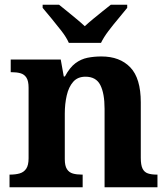

<svg xmlns="http://www.w3.org/2000/svg" viewBox="-20 -786 707 806"><path d="M20 0V-53H22Q45 -53 62.5 -58Q80 -63 90 -77.7Q100 -92.4 100 -121.8V-417.6Q100 -446 91 -460Q82 -474 66 -478.5Q50 -483 28 -483H25V-536H235L247.7 -465H252.5Q273 -503 296.5 -520.5Q320 -538 347.3 -543.5Q374.7 -549 405.9 -549Q483 -549 527 -503.2Q571 -457.4 571 -356V-123.5Q571 -93 578.5 -78Q586 -63 601 -58Q616 -53 638 -53H641V0H419V-329Q419 -394 401.1 -429Q383.3 -464 338.8 -464Q306 -464 287.2 -442.5Q268.3 -420.9 260.2 -385.5Q252 -350.1 252 -309V-118Q252 -90 261 -76Q270 -62 286 -57.5Q302 -53 324 -53H327V0ZM269 -606Q259 -629 238.5 -655.5Q218 -682 196.5 -708Q175 -734 159 -753V-766H228Q242 -755 261.5 -739Q281 -723 301 -706.5Q321 -690 336 -676Q351 -690 371 -706.5Q391 -723 411 -739Q431 -755 445 -766H514V-753Q499 -734 477 -708Q455 -682 435 -655.5Q415 -629 404 -606Z"/></svg>

Font: Noto Serif Gujarati
Style: Regular
Weight: 400
Designer: Universal Thirst, Indian Type Foundry and the Monotype Design Team
Foundry: Monotype Imaging Inc.
Version: Version 2.102